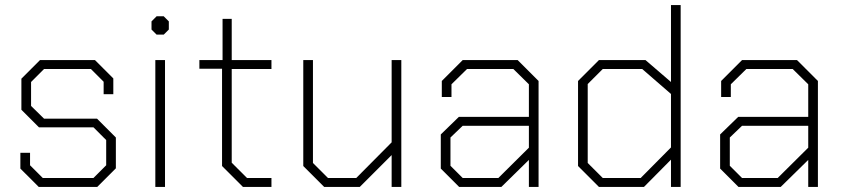

<svg xmlns="http://www.w3.org/2000/svg" viewBox="-20 -734 3312 754"><path d="M60 -72V-134H98V-85L148 -35H347L397 -85V-184L347 -234H133L64 -303V-425L137 -498H353L425 -426V-364H387V-413L337 -463H153L102 -412V-318L153 -268H361L435 -194V-73L362 0H132Z M575 -618V-650L595 -670H623L643 -650V-618L623 -598H595ZM590 -498H628V0H590Z M852 -82V-464H763V-498H854V-660H890V-498H1046V-463H890V-95L950 -35H1046V0H934Z M1171 -82V-498H1209V-94L1268 -35H1379L1518 -175V-498H1556V0H1518V-125L1393 0H1253Z M1711 -72V-206L1782 -275H2057V-403L1996 -463H1814L1753 -403V-353H1715V-416L1797 -498H2013L2095 -416V0H2057V-106L1949 0H1783ZM1937 -35 2057 -154V-240H1797L1749 -194V-83L1797 -35Z M2250 -82V-416L2332 -498H2515L2615 -412V-714H2653V0H2615V-107L2509 0H2332ZM2496 -35 2615 -155V-365L2502 -463H2347L2288 -404V-94L2347 -35Z M2808 -72V-206L2879 -275H3154V-403L3093 -463H2911L2850 -403V-353H2812V-416L2894 -498H3110L3192 -416V0H3154V-106L3046 0H2880ZM3034 -35 3154 -154V-240H2894L2846 -194V-83L2894 -35Z"/></svg>

Font: Chakra Petch ExtraLight
Style: Regular
Weight: 275
Designer: Katatrad Aksorn Co.,Ltd.
Foundry: Cadson Demak Co.,Ltd.
Version: Version 1.000; ttfautohint (v1.6)